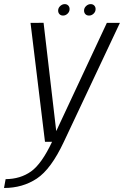

<svg xmlns="http://www.w3.org/2000/svg" viewBox="-85 -706 617 956"><path d="M139 0H233L512 -592H447L183 -27.5H198L132 -592.5L67 -592ZM-65 230Q27.5 230 98.2 183.2Q169 136.5 233 0L175 -1.5Q123 109.5 69.8 147.5Q16.5 185.5 -57 186ZM229 -628.5Q241.5 -628.5 251.5 -638Q261.5 -647.5 261.5 -661Q261.5 -671.5 254.8 -678.5Q248 -685.5 237.5 -685.5Q225 -685.5 214.8 -676Q204.5 -666.5 204.5 -653.5Q204.5 -642.5 211.2 -635.5Q218 -628.5 229 -628.5ZM358.5 -628.5Q371 -628.5 381 -638Q391 -647.5 391 -661Q391 -671.5 384.2 -678.5Q377.5 -685.5 366.5 -685.5Q354 -685.5 343.8 -676Q333.5 -666.5 333.5 -653.5Q333.5 -642.5 340.2 -635.5Q347 -628.5 358.5 -628.5Z"/></svg>

Font: Anybody UltraCondensed Thin Light
Style: Italic
Weight: 300
Italic angle: -10°
Version: Version 1.111